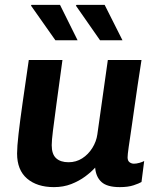

<svg xmlns="http://www.w3.org/2000/svg" viewBox="-20 -757 658 787"><path d="M201 10Q132 10 91 -25Q50 -60 50 -128Q50 -155 56 -208Q62 -261 73 -338Q84 -415 98 -511H236Q221 -402 211.5 -331.5Q202 -261 197 -221Q192 -181 192 -162Q192 -125 210 -108.5Q228 -92 261 -92Q292 -92 317 -108Q342 -124 358.5 -150.5Q375 -177 379 -206L422 -511H560Q551 -454 544 -406.5Q537 -359 531.5 -320Q526 -281 521.5 -250Q517 -219 513.5 -195Q510 -171 507.5 -154.5Q505 -138 504 -127Q503 -116 503 -112Q503 -98 511 -92Q519 -86 529 -86Q539 -86 551.5 -89.5Q564 -93 571 -97L560 -11Q550 -5 527.5 2.5Q505 10 471 10Q419 10 396 -11Q373 -32 370 -70Q354 -52 329 -33.5Q304 -15 272 -2.5Q240 10 201 10ZM390 -592 291 -734 294 -737H409L482 -592ZM207 -592 107 -734 109 -737H226L298 -592Z"/></svg>

Font: Chivo SemiBold
Style: Italic
Weight: 600
Italic angle: -8.05°
Designer: Hector Gatti
Foundry: Omnibus-Type
Version: Version 2.002